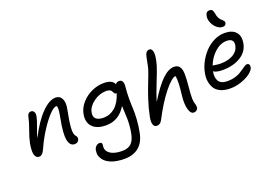

<svg xmlns="http://www.w3.org/2000/svg" viewBox="-145 -1282 2806 1986"><g transform="rotate(-20 1257.5 -289.0)"><path d="M497.1 -36.1Q444.3 -36.1 430.4 -106.7Q416.5 -177.2 445.8 -328.1Q458 -391.1 460.4 -421.9Q462.9 -452.6 457 -469.2Q454.1 -470.2 446.8 -470.2Q421.9 -470.2 375.2 -422.4Q328.6 -374.5 273.4 -290.5Q218.3 -206.5 175.8 -112.8Q158.2 -71.8 142.8 -55.9Q127.4 -40 106.9 -40Q82 -40 68.8 -61Q55.7 -82 55.2 -117.4Q54.7 -152.8 63 -200.2Q75.2 -260.7 103.5 -336.9Q131.8 -413.1 144 -474.1Q147 -490.2 158.2 -500Q169.4 -509.8 185.1 -509.8Q205.6 -509.8 217.3 -491.2Q229 -472.7 221.2 -436Q214.8 -401.9 189.9 -337.4Q165 -272.9 152.8 -224.1Q231.4 -381.8 316.9 -469.5Q402.3 -557.1 471.2 -557.1Q520.5 -557.1 541 -513.9Q561.5 -470.7 546.9 -401.9Q533.7 -333 527.3 -294.2Q521 -255.4 517.6 -214.1Q514.2 -172.9 519 -149.2Q523.9 -125.5 537.1 -111.8Q551.8 -95.2 546.9 -73.2Q543.5 -57.6 530.5 -46.9Q517.6 -36.1 497.1 -36.1Z M928.7 283.2Q885.3 283.2 848.1 276.9Q811 270.5 784.7 259.8Q758.3 249 737.3 234.4Q716.3 219.7 704.6 203.1Q692.9 186.5 684.8 168.7Q676.8 150.9 676.8 133.5Q676.8 116.2 678.7 100.1Q683.1 73.7 700.4 56.9Q717.8 40 739.7 40Q770.5 40 765.6 74.2Q754.4 129.9 800.3 164.1Q846.2 198.2 932.6 198.2Q1000.5 198.2 1034.2 165.3Q1067.9 132.3 1081.5 64.9Q1090.8 21 1094 -24.4Q1097.2 -69.8 1096.4 -98.9Q1095.7 -127.9 1093.3 -173.3Q1090.8 -218.8 1090.3 -240.2Q1011.7 -107.9 869.6 -107.9Q767.1 -107.9 718.8 -159.9Q670.4 -211.9 688.5 -300.8Q700.7 -363.3 747.1 -415.8Q793.5 -468.3 858.9 -498Q924.3 -527.8 991.7 -527.8Q1087.4 -527.8 1108.4 -472.2Q1120.1 -493.2 1149.4 -493.2Q1175.8 -493.2 1186 -470.7Q1196.3 -448.2 1191.4 -416Q1185.1 -354 1184.8 -290Q1184.6 -226.1 1187.5 -177.5Q1190.4 -128.9 1186 -58.6Q1181.6 11.7 1166.5 86.9Q1147 184.1 1086.7 233.6Q1026.4 283.2 928.7 283.2ZM772.5 -287.1Q762.2 -240.7 787.6 -215.8Q813 -190.9 873.5 -190.9Q942.4 -190.9 998 -238.5Q1053.7 -286.1 1084.5 -384.8Q1080.6 -382.8 1077.6 -382.8Q1068.4 -382.8 1062.7 -388.9Q1057.1 -395 1053.5 -403.6Q1049.8 -412.1 1043.9 -420.9Q1038.1 -429.7 1024.2 -435.8Q1010.3 -441.9 988.8 -441.9Q914.6 -441.9 849.6 -394.5Q784.7 -347.2 772.5 -287.1Z M1359.4 76.2Q1332.5 76.2 1322 47.6Q1311.5 19 1322.3 -36.1Q1340.8 -128.9 1370.1 -217.3Q1399.4 -305.7 1431.2 -385.3Q1462.9 -464.8 1474.6 -503.9Q1483.4 -534.7 1492.2 -582.8Q1501 -630.9 1507.3 -650.9Q1512.2 -668.9 1524.4 -680.9Q1536.6 -692.9 1555.7 -692.9Q1566.9 -692.4 1574.7 -685.5Q1582.5 -678.7 1587.2 -663.8Q1591.8 -648.9 1591.8 -627.4Q1591.8 -606 1585.9 -574Q1580.1 -542 1568.4 -502.9Q1555.2 -459.5 1508.5 -343.3Q1461.9 -227.1 1441.4 -155.8Q1534.2 -306.6 1603.5 -371.8Q1672.9 -437 1732.4 -437Q1773.9 -437 1793.2 -408.9Q1812.5 -380.9 1813.2 -328.4Q1814 -275.9 1806.6 -201.2Q1796.9 -99.6 1798.3 -60.8Q1799.8 -22 1810.5 6.8Q1816.4 23.4 1813.5 43Q1810.5 58.1 1797.1 68.1Q1783.7 78.1 1766.6 78.1Q1730.5 78.1 1714.8 17.3Q1699.2 -43.5 1709.5 -128.9Q1729 -283.2 1716.3 -341.8Q1675.3 -340.8 1590.6 -236.6Q1505.9 -132.3 1418.5 37.1Q1406.2 59.1 1392.3 67.6Q1378.4 76.2 1359.4 76.2Z M2348.6 -651.9Q2317.9 -651.9 2287.8 -676.8Q2257.8 -701.7 2241.2 -739.7Q2224.6 -777.8 2230.5 -812Q2236.8 -860.8 2277.3 -860.8Q2298.8 -860.8 2308.3 -848.6Q2317.9 -836.4 2323.7 -800.8Q2327.1 -778.3 2336.2 -761Q2345.2 -743.7 2354.7 -734.1Q2364.3 -724.6 2373 -716.6Q2381.8 -708.5 2386.7 -700.2Q2391.6 -691.9 2389.6 -682.1Q2384.3 -651.9 2348.6 -651.9ZM2207.5 -26.9Q2147 -26.9 2103.3 -46.1Q2059.6 -65.4 2037.8 -99.1Q2016.1 -132.8 2009.3 -178.5Q2002.4 -224.1 2014.6 -276.9Q2025.9 -333 2056.2 -388.2Q2086.4 -443.4 2128.9 -487.8Q2171.4 -532.2 2228 -559.6Q2284.7 -586.9 2343.8 -586.9Q2426.8 -586.9 2466.8 -542Q2506.8 -497.1 2490.7 -415Q2473.1 -328.6 2392.3 -280.8Q2311.5 -232.9 2198.7 -232.9Q2123.5 -232.9 2097.7 -255.9Q2090.3 -224.6 2093.5 -197.8Q2096.7 -170.9 2107.7 -150.9Q2118.7 -130.9 2143.8 -119.4Q2168.9 -107.9 2205.6 -107.9Q2247.6 -107.9 2284.2 -117.9Q2320.8 -127.9 2345.2 -142.1Q2369.6 -156.2 2388.9 -170.2Q2408.2 -184.1 2423.8 -194.1Q2439.5 -204.1 2450.7 -204.1Q2467.3 -204.1 2474.4 -192.1Q2481.4 -180.2 2477.5 -159.2Q2471.2 -131.3 2432.4 -100.8Q2393.6 -70.3 2331.5 -48.6Q2269.5 -26.9 2207.5 -26.9ZM2118.7 -312Q2123.5 -312 2148.9 -307.6Q2174.3 -303.2 2197.8 -303.2Q2283.2 -303.2 2338.4 -335.4Q2393.6 -367.7 2404.8 -423.8Q2420.4 -502.9 2336.4 -502.9Q2267.6 -502.9 2206.3 -448.2Q2145 -393.6 2113.8 -312Z"/></g></svg>

Font: Shantell Sans Irregular Bouncy
Style: Italic
Weight: 400
Italic angle: -11.31°
Designer: Stephen Nixon, Anya Danilova, Shantell Martin
Foundry: Arrow Type
Version: Version 1.006;[9816181b4]